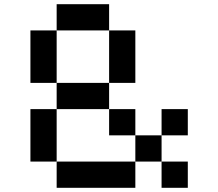

<svg xmlns="http://www.w3.org/2000/svg" viewBox="-20 -895 1040 915"><path d="M250 -875H500V-750H250ZM500 -750H625V-500H500ZM500 -500V-375H250V-500ZM500 -375H625V-250H500ZM625 -250H750V-125H625ZM750 -250V-375H875V-250ZM750 -125H875V0H750ZM625 -125V0H250V-125ZM250 -125H125V-375H250ZM250 -500H125V-750H250Z"/></svg>

Font: Dogica
Style: Regular
Weight: 400
Monospace: yes
Designer: Roberto Mocci
Version: Version 001.012